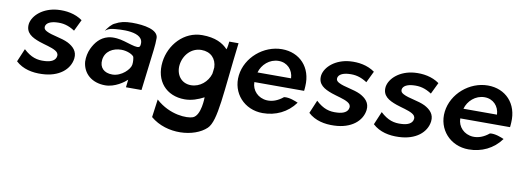

<svg xmlns="http://www.w3.org/2000/svg" viewBox="-60 -849 3996 1471"><g transform="rotate(10 1938.0 -113.5)"><path d="M53 -51C108 0 183 15 256 12C389 8 470 -62 481 -148C488 -205 453 -238 409 -261C356 -287 282 -293 239 -316C224 -324 214 -333 216 -350C220 -379 254 -394 296 -397C349 -401 391 -391 442 -358L485 -447C428 -488 356 -499 291 -494C179 -485 103 -417 92 -350C83 -278 136 -250 198 -228C241 -213 293 -203 325 -184C340 -175 351 -164 349 -144C345 -109 309 -92 262 -90C203 -86 154 -99 96 -153Z M744 -467C717 -457 692 -425 674 -398C692 -412 707 -420 734 -423C769 -427 990 -453 962 -332C953 -294 849 -351 776 -357C750 -359 730 -359 707 -353C647 -337 612 -293 588 -243C573 -211 566 -176 567 -139C575 -48 645 13 749 13C825 13 894 -39 916 -60L909 0H1030L1069 -320C1073 -353 1075 -383 1075 -413C1072 -477 966 -495 870 -495C813 -495 774 -484 744 -467ZM788 -78C724 -78 686 -115 693 -176C701 -243 760 -277 825 -277C873 -277 916 -255 924 -239C928 -221 930 -200 927 -179C923 -144 861 -78 788 -78Z M1396 -102C1318 -102 1275 -167 1284 -241C1294 -319 1352 -382 1430 -382C1502 -382 1547 -335 1549 -267L1546 -237L1543 -216C1524 -153 1466 -102 1396 -102ZM1581 196C1648 132 1652 -89 1700 -482H1628C1627 -470 1623 -435 1617 -420C1579 -462 1518 -495 1416 -495C1274 -495 1168 -376 1151 -241C1132 -90 1224 13 1367 13C1421 13 1470 -5 1516 -29C1516 -29 1516 113 1454 137C1412 153 1276 151 1165 50L1146 190C1277 301 1489 284 1581 196Z M1871 -210H2258C2259 -222 2261 -234 2261 -246C2271 -395 2174 -495 2037 -495C1894 -495 1762 -382 1745 -241C1728 -101 1831 13 1974 13C2074 13 2165 -29 2225 -112C2204 -121 2155 -142 2115 -136C2073 -101 2030 -87 1990 -89C1920 -93 1871 -146 1871 -210ZM2143 -287H1882C1899 -349 1956 -402 2027 -402C2094 -402 2140 -353 2143 -287Z M2327 -51C2382 0 2457 15 2530 12C2663 8 2744 -62 2755 -148C2762 -205 2727 -238 2683 -261C2630 -287 2556 -293 2513 -316C2498 -324 2488 -333 2490 -350C2494 -379 2528 -394 2570 -397C2623 -401 2665 -391 2716 -358L2759 -447C2702 -488 2630 -499 2565 -494C2453 -485 2377 -417 2366 -350C2357 -278 2410 -250 2472 -228C2515 -213 2567 -203 2599 -184C2614 -175 2625 -164 2623 -144C2619 -109 2583 -92 2536 -90C2477 -86 2428 -99 2370 -153Z M2829 -51C2884 0 2959 15 3032 12C3165 8 3246 -62 3257 -148C3264 -205 3229 -238 3185 -261C3132 -287 3058 -293 3015 -316C3000 -324 2990 -333 2992 -350C2996 -379 3030 -394 3072 -397C3125 -401 3167 -391 3218 -358L3261 -447C3204 -488 3132 -499 3067 -494C2955 -485 2879 -417 2868 -350C2859 -278 2912 -250 2974 -228C3017 -213 3069 -203 3101 -184C3116 -175 3127 -164 3125 -144C3121 -109 3085 -92 3038 -90C2979 -86 2930 -99 2872 -153Z M3473 -210H3860C3861 -222 3863 -234 3863 -246C3873 -395 3776 -495 3639 -495C3496 -495 3364 -382 3347 -241C3330 -101 3433 13 3576 13C3676 13 3767 -29 3827 -112C3806 -121 3757 -142 3717 -136C3675 -101 3632 -87 3592 -89C3522 -93 3473 -146 3473 -210ZM3745 -287H3484C3501 -349 3558 -402 3629 -402C3696 -402 3742 -353 3745 -287Z"/></g></svg>

Font: Bluebird
Style: Obl
Weight: 400
Designer: Jasper
Foundry: Cannot Into Space Fonts
Version: Version 0.98